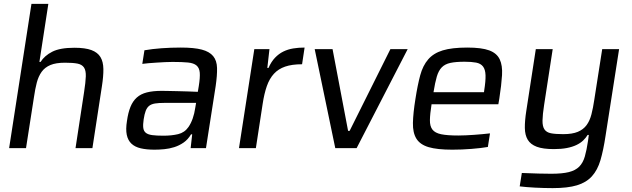

<svg xmlns="http://www.w3.org/2000/svg" viewBox="-20 -763 3254 989"><path d="M369 0 413 -288Q421 -339 422 -369.5Q423 -400 412.5 -415.5Q402 -431 378.5 -435.5Q355 -440 315 -440Q268 -440 239.5 -428Q211 -416 194.5 -393Q178 -370 169.5 -337.5Q161 -305 155 -263L114 0H27L142 -743H229L183 -444H189Q209 -476 249 -496.5Q289 -517 363 -517Q419 -517 451 -505Q483 -493 497.5 -469Q512 -445 512.5 -407.5Q513 -370 505 -319L456 0Z M776 8Q735 8 705 1Q675 -6 657 -23Q639 -40 633 -68.5Q627 -97 634 -140Q640 -183 652 -212.5Q664 -242 684.5 -260.5Q705 -279 736.5 -287Q768 -295 813 -295Q824 -295 845.5 -294.5Q867 -294 893.5 -293.5Q920 -293 947.5 -292Q975 -291 999 -290L1004 -320Q1011 -364 1009 -388.5Q1007 -413 992.5 -425.5Q978 -438 948.5 -441Q919 -444 869 -444Q852 -444 830.5 -443Q809 -442 787 -440.5Q765 -439 745.5 -437.5Q726 -436 713 -434L724 -504Q764 -511 812 -514.5Q860 -518 911 -518Q980 -518 1019.5 -507.5Q1059 -497 1078 -474Q1097 -451 1098 -413Q1099 -375 1091 -320L1041 0H962L970 -71H964Q948 -44 925.5 -28.5Q903 -13 877.5 -5Q852 3 826 5.5Q800 8 776 8ZM822 -64Q864 -64 897.5 -72Q931 -80 951 -109Q977 -147 986 -209L990 -233H826Q798 -233 779 -230Q760 -227 748.5 -218Q737 -209 730.5 -192Q724 -175 720 -148Q716 -121 718 -104.5Q720 -88 731 -79Q742 -70 764 -67Q786 -64 822 -64Z M1211 0 1290 -510H1368L1357 -413H1363Q1377 -445 1396.5 -465.5Q1416 -486 1439.5 -497.5Q1463 -509 1490.5 -513.5Q1518 -518 1549 -518L1536 -432Q1484 -432 1449 -420Q1414 -408 1391 -383Q1368 -358 1354.5 -319.5Q1341 -281 1333 -228L1298 0Z M1707 0 1601 -510H1693L1773 -89H1781L1991 -510H2080L1817 0Z M2310 8Q2232 8 2188 -5Q2144 -18 2125 -48.5Q2106 -79 2107 -129.5Q2108 -180 2120 -254Q2131 -325 2144.5 -375Q2158 -425 2185.5 -457Q2213 -489 2260.5 -503.5Q2308 -518 2387 -518Q2461 -518 2500 -503.5Q2539 -489 2554 -457.5Q2569 -426 2566 -376Q2563 -326 2552 -255L2547 -226H2203Q2195 -176 2194.5 -144.5Q2194 -113 2207.5 -95.5Q2221 -78 2252.5 -71.5Q2284 -65 2341 -65Q2359 -65 2380 -66Q2401 -67 2422.5 -68.5Q2444 -70 2465 -72Q2486 -74 2504 -76L2493 -6Q2477 -3 2455 -0.5Q2433 2 2408.5 4Q2384 6 2359 7Q2334 8 2310 8ZM2473 -288 2474 -296Q2482 -346 2481 -375.5Q2480 -405 2468 -420.5Q2456 -436 2432.5 -440.5Q2409 -445 2373 -445Q2328 -445 2300 -439Q2272 -433 2255.5 -416Q2239 -399 2230 -368.5Q2221 -338 2213 -288Z M2827 206Q2783 206 2735.5 203.5Q2688 201 2657 197L2668 128Q2718 130 2754.5 131Q2791 132 2819 132Q2876 132 2910 123.5Q2944 115 2963.5 95.5Q2983 76 2992.5 43Q3002 10 3009 -38L3013 -68H3007Q2998 -53 2984 -39.5Q2970 -26 2949 -16Q2928 -6 2899.5 -0.5Q2871 5 2833 5Q2777 5 2745 -7Q2713 -19 2698.5 -43Q2684 -67 2683.5 -104Q2683 -141 2691 -192L2740 -510H2827L2783 -224Q2775 -173 2774.5 -142.5Q2774 -112 2784.5 -96.5Q2795 -81 2818 -76.5Q2841 -72 2881 -72Q2928 -72 2956.5 -84Q2985 -96 3001.5 -118.5Q3018 -141 3026.5 -174Q3035 -207 3041 -248L3082 -510H3169L3099 -62Q3088 11 3073 62Q3058 113 3029 145Q3000 177 2952 191.5Q2904 206 2827 206Z"/></svg>

Font: Azeri Sans
Style: Italic
Weight: 400
Designer: Hector Gatti & Omnibus-Type (original fonts) / Cristiano Sobral (main changes and remastering)
Foundry: Omnibus-Type
Version: Version 0.07;August 21, 2020;FontCreator 13.0.0.2681 64-bit;